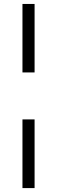

<svg xmlns="http://www.w3.org/2000/svg" viewBox="-20 -835 290 976"><path d="M94.2 -814.9H155.8V-466.8H94.2ZM94.2 -228H155.8V121.1H94.2Z"/></svg>

Font: Montserrat-Arabic Light
Style: Regular
Weight: 300
Designer: Mohamed Gaber
Foundry: Kief Type Foundry
Version: Version 5.008;PS 005.008;hotconv 1.0.88;makeotf.lib2.5.64775